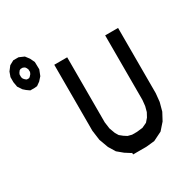

<svg xmlns="http://www.w3.org/2000/svg" viewBox="-482 -1168 1312 1358"><g transform="rotate(-30 174.0 -489.0)"><path d="M464.4 -816.4H569.8V-283.2L563 -215.8L544.4 -147L511.7 -85.9L463.4 -31.2L391.6 4.4L323.2 11.7H214.4V-1.5L208.5 -3.4L165.5 -30.8L120.1 -68.4L86.9 -123L59.6 -197.3L48.8 -277.3V-816.4H154.3V-285.2L161.6 -231.4L179.2 -183.6L194.8 -158.2L220.2 -137.7L246.1 -121.1L278.3 -112.8H318.4L365.7 -118.2L405.3 -136.7L429.7 -165L448.2 -199.2L459.5 -241.7L464.4 -289.1ZM-154.3 -744.1H-188.5L-213.4 -761.7L-233.4 -779.3L-256.3 -814L-263.2 -854V-895.5L-249.5 -933.6L-222.2 -969.2L-186.5 -988.8H-143.6L-102.1 -970.7L-78.1 -939L-60.5 -902.3L-59.1 -841.8L-77.1 -795.9L-103.5 -766.6L-132.3 -746.1ZM-170.9 -823.2H-152.3L-143.6 -830.1L-131.3 -843.8L-125 -858.4L-126 -879.9L-131.8 -892.6L-139.6 -903.3L-154.8 -910.2H-172.4L-183.1 -904.3L-193.8 -889.6L-198.2 -878.4V-862.3L-196.3 -849.1L-188 -836.9L-177.7 -827.6Z"/></g></svg>

Font: Gap Sans
Style: Bold
Weight: 400
Designer: Alexandre Liziard and Etienne Ozeray
Foundry: Interstices.io
Version: Version 1.610